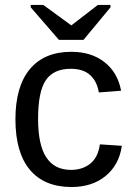

<svg xmlns="http://www.w3.org/2000/svg" viewBox="-20 -748 540 778"><path d="M134.3 -266.6Q134.3 -161.1 167.5 -110.4Q200.7 -59.6 267.6 -59.6Q314.5 -59.6 345.9 -85Q377.4 -110.4 384.8 -163.1L473.6 -157.2Q463.4 -81.1 408.7 -35.6Q354 9.8 270 9.8Q159.2 9.8 100.8 -60.3Q42.5 -130.4 42.5 -264.6Q42.5 -397.9 101.1 -468Q159.7 -538.1 269 -538.1Q350.1 -538.1 403.6 -496.1Q457 -454.1 470.7 -380.4L380.4 -373.5Q373.5 -417.5 345.7 -443.4Q317.9 -469.2 266.6 -469.2Q196.8 -469.2 165.5 -422.9Q134.3 -376.5 134.3 -266.6ZM318.4 -586.4H218.8L104.5 -718.3V-728H155.3L268.6 -645.5H269.5L376.5 -728H427.7V-718.3Z"/></svg>

Font: Arial
Style: Regular
Weight: 400
Designer: Steve Matteson
Foundry: Ascender Corporation
Version: Version 2.00.3